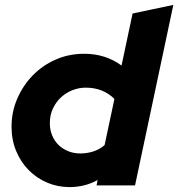

<svg xmlns="http://www.w3.org/2000/svg" viewBox="-20 -755 726 782"><path d="M373 0Q375 -5 375.5 -11Q376 -17 378 -22Q326 7 263 7Q215 7 172.5 -11Q130 -29 97.5 -61.5Q65 -94 46 -139.5Q27 -185 27 -239Q27 -299 50 -352.5Q73 -406 112.5 -447Q152 -488 206 -512Q260 -536 323 -536Q410 -536 475 -488Q486 -542 497.5 -594Q509 -646 520 -700Q562 -709 603 -717.5Q644 -726 686 -735L530 0ZM183 -253Q183 -227 192 -204.5Q201 -182 217.5 -165.5Q234 -149 257 -139.5Q280 -130 307 -130Q334 -130 359.5 -138Q385 -146 406 -164Q416 -212 426 -258Q436 -304 446 -352Q400 -398 329 -398Q302 -398 276 -388Q250 -378 229.5 -359.5Q209 -341 196 -314Q183 -287 183 -253Z"/></svg>

Font: Rosa Sans Black
Style: Italic
Weight: 900
Italic angle: -12°
Designer: Pentagram / MCKL
Foundry: Pentagram / MCKL
Version: Version 1.005;September 16, 2019;FontCreator 11.5.0.2425 64-